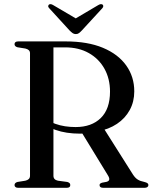

<svg xmlns="http://www.w3.org/2000/svg" viewBox="-20 -898 730 918"><path d="M622 -461Q622 -411.5 600.2 -371.8Q578.5 -332 539.2 -305.8Q500 -279.5 446 -269.5Q431.5 -267.5 418.2 -265Q405 -262.5 391.5 -260.8Q378 -259 362.5 -259Q329.5 -259 300 -263.5Q270.5 -268 246 -276.8Q221.5 -285.5 203.5 -298L208 -325Q223.5 -313.5 245 -305.8Q266.5 -298 291.2 -294.2Q316 -290.5 341.5 -290.5Q418 -290.5 462 -333.8Q506 -377 506 -460Q506 -521.5 479.5 -569.2Q453 -617 404.8 -644.2Q356.5 -671.5 291.5 -671.5H235.5V-58Q235.5 -48 240.8 -42.2Q246 -36.5 257 -34L302 -28Q310 -25.5 313 -22Q316 -18.5 316 -13Q316 0 298.5 0H67Q58 0 53.8 -3.8Q49.5 -7.5 49.5 -13Q49.5 -24 63.5 -28L101 -34Q112 -36.5 117.8 -42.2Q123.5 -48 123.5 -58V-643.5Q123.5 -652.5 117.8 -658Q112 -663.5 101 -666L63.5 -672Q49.5 -676 49.5 -687Q49.5 -693 53.8 -696.5Q58 -700 67 -700H294Q399 -700 472 -669.5Q545 -639 583.5 -585Q622 -531 622 -461ZM365.5 -273 475 -286 616 -63Q626.5 -47 638.5 -39.5Q650.5 -32 668.5 -28.5Q681 -25.5 685.2 -22Q689.5 -18.5 689.5 -13Q689.5 -7.5 684.8 -3.8Q680 0 671 0H474Q456 0 456 -13Q456 -17.5 459 -20Q462 -22.5 468 -24.5L489 -28.5Q500.5 -31.5 502.2 -39Q504 -46.5 496 -59.5ZM362 -798.5 234.5 -873.5Q221.5 -881.5 214 -876Q211 -873.5 210.5 -868.8Q210 -864 215.5 -858.5L312.5 -752.5Q320.5 -744.5 327 -739.8Q333.5 -735 342.5 -735Q351.5 -735 357.8 -739.8Q364 -744.5 371.5 -752.5L469 -858.5Q474 -864 473.8 -868.8Q473.5 -873.5 470.5 -876Q463 -881.5 449.5 -873.5L322.5 -798.5Z"/></svg>

Font: Fraunces 60pt
Style: Regular
Weight: 400
Version: Version 1.000;[b76b70a41]